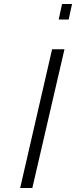

<svg xmlns="http://www.w3.org/2000/svg" viewBox="-20 -942 381 962"><path d="M274 -844H324L341 -922H291ZM81 0H142L303 -695H241Z"/></svg>

Font: Titillium Web
Style: Light Italic
Weight: 300
Italic angle: -13°
Version: Version 1.001;PS 57.000;hotconv 1.0.70;makeotf.lib2.5.55311